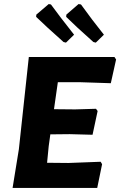

<svg xmlns="http://www.w3.org/2000/svg" viewBox="-20 -926 592 946"><path d="M452 -716 440 -719Q350 -799 306 -843L307 -854L367 -906L379 -904Q432 -830 492 -755ZM305 -716 293 -719Q203 -799 158 -843L159 -854L220 -906L231 -904Q270 -850 345 -755ZM476 -129 483 -117 459 0H42L73 -191L122 -645H544L552 -633L526 -516L374 -521H265L246 -388L350 -387L453 -390L461 -379L436 -262L324 -265L228 -264L220 -206L212 -124L317 -123Z"/></svg>

Font: Alegreya Sans ExtraBold
Style: Italic
Weight: 800
Italic angle: -7°
Designer: Juan Pablo del Peral
Foundry: Huerta Tipografica
Version: Version 2.007